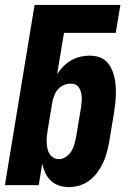

<svg xmlns="http://www.w3.org/2000/svg" viewBox="-20 -755 540 783"><path d="M261 8Q240 8 220.5 1.5Q201 -5 187 -18.5Q173 -32 165 -49.5Q157 -67 152 -87L138 0H0L121 -735H471L452 -621H241L213 -453Q224 -470 238.5 -484.5Q253 -499 270.5 -509Q288 -519 307 -523.5Q326 -528 345 -528Q364 -528 381.5 -523Q399 -518 412 -506Q425 -494 433 -478Q441 -462 445.5 -444.5Q450 -427 451.5 -408.5Q453 -390 452.5 -371Q452 -352 450 -333Q448 -314 445 -295L425 -175Q421 -154 415.5 -133Q410 -112 400.5 -91.5Q391 -71 377 -52Q363 -33 344.5 -19Q326 -5 304 1.5Q282 8 261 8ZM221 -106Q221 -106 221 -106Q221 -106 221 -106Q235 -106 248.5 -115Q262 -124 270.5 -137.5Q279 -151 283 -165.5Q287 -180 290 -194L310 -314Q311 -325 312.5 -335.5Q314 -346 313.5 -356.5Q313 -367 310.5 -377.5Q308 -388 303 -396.5Q298 -405 289 -409.5Q280 -414 269 -414Q255 -414 241.5 -408.5Q228 -403 218 -392.5Q208 -382 202.5 -368.5Q197 -355 194 -342L174 -222Q172 -209 171 -197Q170 -185 170.5 -173Q171 -161 173.5 -149Q176 -137 182 -127.5Q188 -118 198 -112Q208 -106 221 -106Z"/></svg>

Font: Iosevka SS04 Heavy Oblique
Style: Regular
Weight: 900
Italic angle: -9°
Monospace: yes
Designer: Belleve Invis
Foundry: Belleve Invis
Version: Version 19.0.0; ttfautohint (v1.8.4)